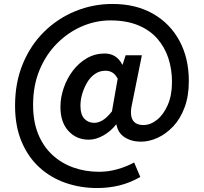

<svg xmlns="http://www.w3.org/2000/svg" viewBox="-20 -764 1030 969"><path d="M470 185Q386 185 311 159Q236 133 179 81Q122 29 89 -49Q56 -127 56 -231Q56 -347 95 -441.5Q134 -536 202.5 -603.5Q271 -671 360 -707.5Q449 -744 548 -744Q666 -744 752.5 -694.5Q839 -645 886 -557.5Q933 -470 933 -355Q933 -279 911.5 -221.5Q890 -164 854 -126Q818 -88 775.5 -68.5Q733 -49 691 -49Q644 -49 609.5 -71Q575 -93 568 -135H565Q540 -102 502 -80.5Q464 -59 428 -59Q366 -59 325.5 -103Q285 -147 285 -224Q285 -272 301.5 -320Q318 -368 348 -407.5Q378 -447 419 -470.5Q460 -494 509 -494Q537 -494 559.5 -480.5Q582 -467 597 -438H599L614 -485H696L648 -247Q620 -133 704 -133Q739 -133 772 -159Q805 -185 826.5 -234Q848 -283 848 -350Q848 -415 829.5 -471Q811 -527 773 -570Q735 -613 676 -637Q617 -661 537 -661Q463 -661 393.5 -631Q324 -601 268 -545Q212 -489 179.5 -410.5Q147 -332 147 -235Q147 -151 172.5 -88Q198 -25 244 17.5Q290 60 350.5 81.5Q411 103 480 103Q528 103 574.5 89.5Q621 76 657 56L688 129Q638 158 584 171.5Q530 185 470 185ZM456 -144Q476 -144 498 -157Q520 -170 545 -202L574 -367Q562 -389 547 -398Q532 -407 512 -407Q483 -407 459.5 -391Q436 -375 420 -348Q404 -321 395 -290.5Q386 -260 386 -231Q386 -186 405.5 -165Q425 -144 456 -144Z"/></svg>

Font: Noto Sans JP SemiBold
Style: Regular
Weight: 600
Designer: Ryoko NISHIZUKA  (kana, bopomofo & ideographs); Paul D. Hunt (Latin, Greek & Cyrillic); Sandoll Communications , Soo-you
Foundry: Adobe
Version: Version 2.004-H2;hotconv 1.0.118;makeotfexe 2.5.65603